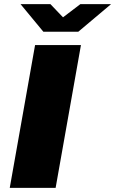

<svg xmlns="http://www.w3.org/2000/svg" viewBox="-20 -905 555 925"><path d="M27 0 149 -688H370L248 0ZM515 -885 357 -752H189L79 -885H223L308 -796H250L367 -885Z"/></svg>

Font: Archivo SemiBold Black
Style: Italic
Weight: 900
Italic angle: -10°
Version: Version 2.001